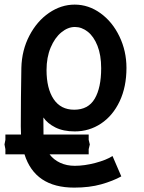

<svg xmlns="http://www.w3.org/2000/svg" viewBox="-20 -576 640 854"><path d="M89 110.5H4V87.5L0 66.5L4 46V22.5H73.5Q72.5 -0.5 72.5 -14Q72.5 -49.5 73.2 -143Q74 -236.5 75 -274Q77 -353 110.8 -417.5Q144.5 -482 198.2 -518.8Q252 -555.5 312 -555.5Q374 -555.5 427 -517.2Q480 -479 511.2 -414Q542.5 -349 542.5 -274Q542.5 -189.5 512.2 -125.5Q482 -61.5 429.5 -26.5Q377 8.5 312.5 8.5Q261.5 8.5 226.2 -9.2Q191 -27 173 -53.5V-38L173.5 22.5H374.5V46L379.5 66.5L374.5 87.5V110.5H200.5Q218.5 134.5 247.5 148Q276.5 161.5 312.5 161.5Q356 161.5 404.8 148.5Q453.5 135.5 480.5 118L519.5 208.5Q482.5 229 430.2 243.8Q378 258.5 310 258.5Q135.5 258.5 89 110.5ZM430 -272.5Q430 -331 413.5 -372.5Q397 -414 370.2 -435Q343.5 -456 313 -456Q282 -456 252.8 -432Q223.5 -408 205.2 -364.2Q187 -320.5 187 -264.5Q187 -182.5 218.5 -135.2Q250 -88 310 -88Q372.5 -88 401.2 -136.8Q430 -185.5 430 -272.5Z"/></svg>

Font: JuliaMono
Style: Bold
Weight: 700
Monospace: yes
Designer: cormullion
Foundry: corm
Version: Version 0.055; ttfautohint (v1.8.4)